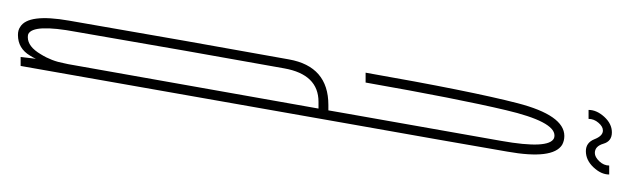

<svg xmlns="http://www.w3.org/2000/svg" viewBox="-288 -435 702 214"><g transform="rotate(90 63.0 -328.0)"><path d="M19.5 0 21.5 -17Q20 -13.5 18 -10.5Q10 3 -5 3Q-10.5 3 -14 0.5Q-29 -8.5 -21 -54Q-11 -111 1.5 -183Q14.5 -255 22.2 -299Q30 -343 73 -343H79L82.5 -363Q102.5 -476 113 -535.5Q122.5 -589 110 -594.5Q108.5 -595 107 -595Q91.5 -595 78.8 -541Q66 -487 48 -384.5H37Q57.5 -501.5 71 -553.8Q84.5 -606 107.5 -606Q113 -606 117.5 -603.5Q134 -593 125 -542.5Q114 -478.5 94 -366L29.5 0ZM26.5 -48.5 27.5 -53 77 -332H69.5Q39 -332 32.2 -293.8Q25.5 -255.5 12.5 -183Q1 -116 -8.5 -62Q-17.5 -14 -6 -8.5Q-4.5 -8 -2.5 -8Q8 -8 16.5 -22.5Q24 -34.5 26.5 -48.5ZM124.5 -630Q115 -630 111.2 -639.5Q107.5 -649 101.5 -649Q97 -649 92.8 -644Q88.5 -639 88.5 -633H78.5Q78.5 -642 86.2 -650.5Q94 -659 103.5 -659Q113.5 -659 116.2 -649.5Q119 -640 126.5 -640Q131 -640 135.8 -645Q140.5 -650 140.5 -656H150.5Q150.5 -647 142.5 -638.5Q134.5 -630 124.5 -630Z"/></g></svg>

Font: Anybody UltraCondensed Thin
Style: Italic
Weight: 100
Width: 1
Italic angle: -10°
Designer: Tyler Finck
Foundry: Etcetera Type Company
Version: Version 1.010; ttfautohint (v1.8.3) -l 8 -r 50 -G 200 -x 14 